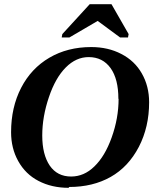

<svg xmlns="http://www.w3.org/2000/svg" viewBox="-20 -885 762 918"><path d="M547 -412 546 -413Q546 -507 509 -559Q471 -612 404 -612Q344 -612 295 -563Q245 -513 214 -421Q182 -327 182 -237Q182 -146 218 -93Q254 -41 320 -41Q382 -41 431 -89Q482 -138 514 -228Q547 -320 547 -412ZM311 9 308 13Q227 13 164 -20Q102 -52 67 -115Q33 -176 33 -253Q33 -372 81 -465Q129 -558 216 -609Q303 -660 416 -660Q497 -660 560 -627Q624 -594 658 -534Q693 -473 693 -396Q693 -278 644 -183Q594 -87 509 -39Q424 9 311 9ZM275 -706 278 -722 409 -865H513L595 -722L592 -706H554L447 -785L312 -706Z"/></svg>

Font: Libra Serif Modern
Style: Bold Italic
Weight: 700
Italic angle: -12°
Designer: Stefan Peev, Context Ltd
Foundry: Stefan Peev, Context Ltd
Version: Version 1.000